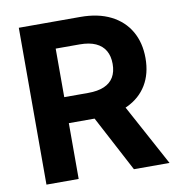

<svg xmlns="http://www.w3.org/2000/svg" viewBox="-81 -803 819 877"><g transform="rotate(-10 328.0 -364.0)"><path d="M64 0V-727.5H349.1Q431.6 -727.5 490 -698.2Q548.3 -668.9 579.1 -615.7Q609.9 -562.5 609.9 -490.7Q609.9 -418.5 578.4 -366.5Q546.9 -314.5 487.5 -286.6Q428.2 -258.8 344.7 -258.8H152.3V-379.4H324.7Q369.1 -379.4 398.7 -392.1Q428.2 -404.8 442.9 -429.7Q457.5 -454.6 457.5 -490.7Q457.5 -526.9 442.9 -552.2Q428.2 -577.6 398.7 -591.1Q369.1 -604.5 324.2 -604.5H213.4V0ZM469.7 0 294.9 -330.6H455.6L634.8 0Z"/></g></svg>

Font: Inter 17pt
Style: Bold
Weight: 700
Version: Version 4.001;git-66647c0bb